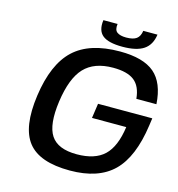

<svg xmlns="http://www.w3.org/2000/svg" viewBox="-126 -980 1030 1110"><g transform="rotate(15 388.5 -425.0)"><path d="M438 -307.1 450.7 -395H775.4L769 -350.1Q741.7 -155.8 652.1 -67.9Q562.5 20 392.1 20Q210.4 20 141.1 -67.9Q71.8 -155.8 99.1 -350.1Q126.5 -544.4 220.5 -632.3Q314.5 -720.2 496.1 -720.2Q636.2 -720.2 702.9 -663.1Q769.5 -606 777.3 -480H657.2Q650.4 -553.7 608.9 -586.4Q567.4 -619.1 481.9 -619.1Q368.7 -619.1 309.3 -555.9Q250 -492.7 230 -350.1Q210 -207.5 251.5 -144.3Q293 -81.1 406.2 -81.1Q515.1 -81.1 570.8 -134Q626.5 -187 643.1 -307.1ZM679.2 -870.1Q670.4 -807.1 627.7 -778.6Q585 -750 500.5 -750Q416 -750 381.3 -778.6Q346.7 -807.1 355.5 -870.1H440.4Q435.1 -834.5 453.1 -820.8Q471.2 -807.1 508.3 -807.1Q549.8 -807.1 569.6 -821.8Q589.4 -836.4 594.2 -870.1Z"/></g></svg>

Font: Fivo Sans Med
Style: Regular
Weight: 450
Designer: Alexander Slobzheninov
Foundry: Alexander Slobzheninov
Version: 1.0